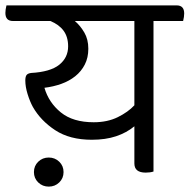

<svg xmlns="http://www.w3.org/2000/svg" viewBox="-48 -630 704 713"><path d="M133 63Q110 63 94 47.5Q78 32 78 9Q78 -14 94 -29.5Q110 -45 133 -45Q156 -45 172 -29.5Q188 -14 188 9Q188 32 172 47.5Q156 63 133 63ZM522 -552V7Q516 9 508.5 10Q501 11 493 11Q451 11 451 -23V-161Q422 -137 383 -124Q344 -111 293 -111Q211 -111 157 -146.5Q103 -182 74 -233Q63 -253 54.5 -280.5Q46 -308 46 -331Q46 -344 50 -350.5Q54 -357 67 -359Q139 -363 172 -389.5Q205 -416 205 -458Q205 -493 188 -516Q171 -539 139 -552H0Q-28 -552 -28 -582Q-28 -588 -27 -595Q-26 -602 -24 -610H608Q636 -610 636 -580Q636 -574 635 -567Q634 -560 632 -552ZM300 -176Q351 -176 389.5 -195Q428 -214 451 -239V-552H230Q250 -535 265 -509.5Q280 -484 280 -449Q280 -416 267 -390.5Q254 -365 231.5 -347Q209 -329 179.5 -318.5Q150 -308 117 -304Q133 -249 178 -212.5Q223 -176 300 -176Z"/></svg>

Font: Baloo 2
Style: Regular
Weight: 400
Designer: Sarang Kulkarni and Ek Type
Foundry: Ek Type
Version: Version 1.640;hotconv 1.0.111;makeotfexe 2.5.65597; ttfautoh